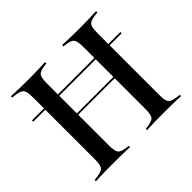

<svg xmlns="http://www.w3.org/2000/svg" viewBox="-137 -742 912 912"><g transform="rotate(-45 319.5 -285.5)"><path d="M22.6 -410.5V-419.4H616.1V-410.5ZM103.2 -369.4V-492.7Q103.2 -519.4 99.2 -532.7Q95.2 -546 83.5 -552Q71.8 -558.1 49.2 -560.5L33.1 -562.1V-571Q44.4 -571 60.5 -570.2Q76.6 -569.4 97.2 -569Q117.7 -568.5 140.3 -568.5H149.2H158.9Q181.5 -568.5 200.8 -569Q220.2 -569.4 235.9 -570.2Q251.6 -571 262.1 -571V-562.1L247.6 -560.5Q215.3 -556.5 206 -544Q196.8 -531.5 196.8 -492.7V-369.4ZM441.9 -201.6V-492.7Q441.9 -531.5 432.7 -544Q423.4 -556.5 390.3 -560.5L376.6 -562.1V-571Q387.1 -571 402.8 -570.2Q418.5 -569.4 438.3 -569Q458.1 -568.5 479.8 -568.5H488.7H497.6Q521.8 -568.5 541.9 -569Q562.1 -569.4 578.2 -570.2Q594.4 -571 604.8 -571V-562.1L589.5 -560.5Q566.9 -558.1 555.2 -552Q543.5 -546 539.5 -532.7Q535.5 -519.4 535.5 -492.7V-201.6ZM140.3 -2.4Q117.7 -2.4 97.2 -2Q76.6 -1.6 60.5 -1.2Q44.4 -0.8 33.1 0V-8.9L49.2 -10.5Q71.8 -13.7 83.5 -19.4Q95.2 -25 99.2 -38.7Q103.2 -52.4 103.2 -78.2V-369.4H196.8V-78.2Q196.8 -39.5 206 -27Q215.3 -14.5 247.6 -10.5L262.1 -8.9V0Q251.6 -0.8 235.9 -1.2Q220.2 -1.6 200.8 -2Q181.5 -2.4 158.1 -2.4H149.2ZM159.7 -283.1V-291.9H478.2V-283.1ZM479.8 -2.4Q458.1 -2.4 438.3 -2Q418.5 -1.6 402.8 -1.2Q387.1 -0.8 376.6 0V-8.9L390.3 -10.5Q423.4 -14.5 432.7 -27Q441.9 -39.5 441.9 -78.2V-201.6H535.5V-78.2Q535.5 -52.4 539.5 -38.7Q543.5 -25 555.2 -19.4Q566.9 -13.7 589.5 -10.5L604.8 -8.9V0Q594.4 -0.8 578.2 -1.2Q562.1 -1.6 541.9 -2Q521.8 -2.4 497.6 -2.4H488.7Z"/></g></svg>

Font: Playfair 144pt SemiCondensed Medium
Style: Regular
Weight: 500
Width: 4
Designer: Claus Eggers Sørensen
Foundry: Claus Eggers Sørensen
Version: Version 2.203